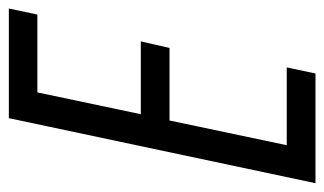

<svg xmlns="http://www.w3.org/2000/svg" viewBox="-174 -580 754 447"><g transform="rotate(-90 203.5 -357.0)"><path d="M0 0 151.4 -713.9H406.7L392.6 -647.5H211.4L160.6 -406.7H330.1L314.9 -339.8H146L88.4 -66.9H269.5L255.4 0Z"/></g></svg>

Font: Open Sans Condensed
Style: Italic
Weight: 400
Width: 3
Italic angle: -12°
Designer: Monotype Design Team
Foundry: Monotype Imaging Inc.
Version: Version 3.000